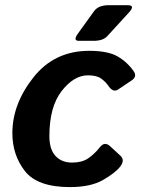

<svg xmlns="http://www.w3.org/2000/svg" viewBox="-20 -721 570 750"><path d="M288.1 -561.5Q263.7 -561.5 284.7 -590.3L347.7 -677.7Q364.3 -700.7 404.8 -700.7H479Q509.8 -700.7 483.4 -671.9L398.9 -579.6Q382.3 -561.5 345.2 -561.5ZM28.3 -201.2Q28.3 -314.5 110.4 -418.5Q192.4 -522.5 328.6 -522.5Q401.4 -522.5 439.5 -500.5Q477.5 -478.5 502.4 -442.4Q516.6 -421.9 494.1 -406.7L440.9 -371.1Q421.9 -358.4 403.3 -385.7Q393.1 -400.9 375.5 -413.8Q357.9 -426.8 323.7 -426.8Q268.6 -426.8 220.7 -365.2Q172.9 -303.7 172.9 -189Q172.9 -137.7 196.8 -111.8Q220.7 -85.9 261.7 -85.9Q299.8 -85.9 324 -102.1Q348.1 -118.2 371.1 -147Q389.2 -169.4 410.6 -149.4L450.2 -112.8Q469.2 -95.2 449.2 -69.8Q430.2 -45.4 382.1 -17.8Q334 9.8 252.9 9.8Q126 9.8 77.1 -53Q28.3 -115.7 28.3 -201.2Z"/></svg>

Font: Istok
Style: Bold Italic
Weight: 700
Italic angle: -13°
Designer: Andrey V. Panov
Foundry: Andrey V. Panov
Version: Version 1.0.3